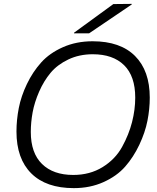

<svg xmlns="http://www.w3.org/2000/svg" viewBox="-20 -957 812 991"><path d="M139 -276Q139 -167 197 -110.5Q255 -54 358 -54Q444 -54 509.5 -94.5Q575 -135 610 -198.5Q645 -262 661.5 -326.5Q678 -391 678 -453Q678 -564 620.5 -620.5Q563 -677 459 -677Q389 -677 332.5 -650Q276 -623 241 -581Q206 -539 182 -484Q158 -429 148.5 -377.5Q139 -326 139 -276ZM65 -278Q65 -338 77 -399.5Q89 -461 119 -523.5Q149 -586 192.5 -634.5Q236 -683 305 -713.5Q374 -744 458 -744Q601 -744 677 -668Q753 -592 753 -453Q753 -394 741 -333.5Q729 -273 699 -209.5Q669 -146 626 -97Q583 -48 514 -17Q445 14 361 14Q218 14 141.5 -62Q65 -138 65 -278ZM362 -785V-788L565 -936L660 -937V-934L440 -785Z"/></svg>

Font: Nacelle Light
Style: Italic
Weight: 300
Italic angle: -12°
Designer: Sora Sagano
Foundry: Sora Sagano
Version: Version 1.000;FEAKit 1.0